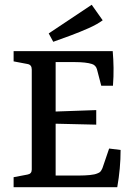

<svg xmlns="http://www.w3.org/2000/svg" viewBox="-20 -784 557 804"><path d="M404 -425 386 -494Q381 -511 365 -516Q353 -520 334.5 -522Q316 -524 294 -524H213V-317L383 -323V-262L213 -266V-49H313Q335 -49 356 -51Q377 -53 388 -58Q397 -61 401 -66Q405 -71 409 -80L437 -162L485 -156Q485 -117 481.5 -78.5Q478 -40 471 0H37V-42L95 -53Q113 -56 113 -74V-493Q113 -513 95 -516L37 -527V-570H452Q455 -535 455.5 -499.5Q456 -464 453 -425ZM203 -609 184 -644 364 -764 410 -699Q387 -682 351 -666Q315 -650 276 -635.5Q237 -621 203 -609Z"/></svg>

Font: Yrsa Medium
Style: Regular
Weight: 500
Designer: Anna Giedrys (Yrsa+Rasa design), David Brezina (Yrsa art-direction, Rasa art-direction, design)
Foundry: Rosetta Type Foundry
Version: Version 2.004